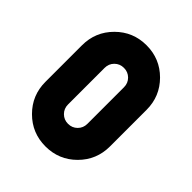

<svg xmlns="http://www.w3.org/2000/svg" viewBox="-142 -537 616 616"><g transform="rotate(45 166.0 -229.5)"><path d="M210 -312.5Q210 -331.1 197.3 -343.8Q184.6 -356.4 166 -356.4Q147.5 -356.4 134.8 -343.8Q122.1 -331.1 122.1 -312.5V-146.5Q122.1 -127.9 134.8 -115.2Q147.5 -102.5 166 -102.5Q184.6 -102.5 197.3 -115.2Q210 -127.9 210 -146.5ZM19.5 -312.5Q19.5 -373.5 62.3 -416.3Q105 -459 166 -459Q227.1 -459 269.8 -416.3Q312.5 -373.5 312.5 -312.5V-146.5Q312.5 -85.4 269.8 -42.7Q227.1 0 166 0Q105 0 62.3 -42.7Q19.5 -85.4 19.5 -146.5Z"/></g></svg>

Font: NAYAKA
Style: Regular
Weight: 400
Designer: R.S. Wihananto
Foundry: R.S. Wihananto
Version: Version 1.92